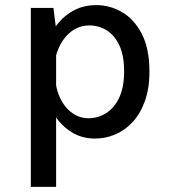

<svg xmlns="http://www.w3.org/2000/svg" viewBox="-20 -531 690 751"><path d="M100.5 200V-500H189L199.5 -416V200ZM352 11Q305.5 11 269.2 -8.8Q233 -28.5 208 -60.2Q183 -92 170 -128.8Q157 -165.5 157 -198.5L197.5 -212Q200 -185 210 -159.5Q220 -134 236.5 -113.5Q253 -93 275.8 -80.8Q298.5 -68.5 326 -68.5Q363.5 -68.5 395.2 -88.5Q427 -108.5 446.2 -149Q465.5 -189.5 465.5 -251Q465.5 -313.5 447 -353.2Q428.5 -393 397.5 -412.2Q366.5 -431.5 329.5 -431.5Q301.5 -431.5 279 -420.2Q256.5 -409 239.5 -390Q222.5 -371 211.8 -347.8Q201 -324.5 196 -300L158.5 -313.5Q158.5 -345.5 171.8 -380Q185 -414.5 210.8 -444.2Q236.5 -474 273.2 -492.5Q310 -511 357 -511Q409.5 -511 457 -483.8Q504.5 -456.5 534.5 -398.8Q564.5 -341 564.5 -251Q564.5 -183.5 546.2 -134Q528 -84.5 497.5 -52.2Q467 -20 429.2 -4.5Q391.5 11 352 11Z"/></svg>

Font: Trispace Thin
Style: Regular
Weight: 400
Version: Version 1.210